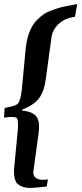

<svg xmlns="http://www.w3.org/2000/svg" viewBox="-58 -774 408 950"><path d="M107 75 133 -114C142 -188 126 -219 51 -227V-231C131 -263 158 -302 169 -386L197 -591C203 -637 244 -678 297 -688L313 -691L324 -754L294 -748C250 -740 243 -739 204 -725C166 -712 154 -702 129 -679C89 -642 73 -582 68 -522L50 -331C46 -294 39 -271 31 -262C23 -253 1 -246 -35 -240L-38 -192C-3 -197 18 -196 25 -190C31 -183 33 -163 30 -130L12 57C9 85 13 109 21 126C27 138 45 148 60 152C82 159 116 155 152 151L173 149L179 114L168 115C127 120 103 103 107 75Z"/></svg>

Font: Gamestation Warped
Style: Italic
Weight: 400
Designer: Jonas Hecksher
Foundry: Jonas Hecksher, Playtypeª, e-types AS
Version: Version 1.003